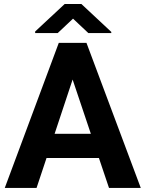

<svg xmlns="http://www.w3.org/2000/svg" viewBox="-20 -921 713 941"><path d="M525.4 -764.6V-758.8H413.1L337.9 -829.6L262.7 -758.8H152.3V-766.6L296.9 -901.4H378.9ZM464.8 -146.5H208L159.2 0H3.4L268.1 -710.9H403.8L669.9 0H514.2ZM247.6 -265.1H425.3L335.9 -531.2Z"/></svg>

Font: TypoPRO Roboto
Style: Bold
Weight: 700
Designer: Google
Version: Version 2.136; 2016